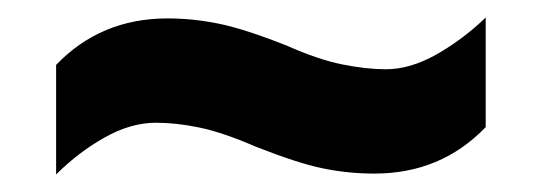

<svg xmlns="http://www.w3.org/2000/svg" viewBox="-20 -462 618 219"><path d="M271 -295Q234 -311 207.5 -316.5Q181 -322 158 -322Q129 -322 99 -305Q69 -288 44 -263V-388Q95 -441 171 -441Q200 -441 229.5 -435Q259 -429 307 -410Q343 -394 370.5 -388.5Q398 -383 420 -383Q448 -383 478 -400Q508 -417 534 -442V-317Q483 -264 407 -264Q377 -264 348 -270Q319 -276 271 -295Z"/></svg>

Font: Noto Sans Gujarati ExtraBold
Style: Regular
Weight: 800
Designer: Jelle Bosma - Monotype Design Team, Universal Thirst
Foundry: Monotype Imaging Inc.
Version: Version 2.106; ttfautohint (v1.8.4.7-5d5b)